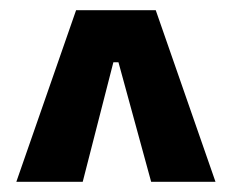

<svg xmlns="http://www.w3.org/2000/svg" viewBox="-20 -676 453 376"><path d="M12 -320 129 -656H285L402 -320H276L212 -554H202L142 -320Z"/></svg>

Font: Bricolage Grotesque 36pt Condensed SemiBold
Style: Regular
Weight: 600
Width: 3
Designer: Mathieu Triay
Foundry: Atelier Triay
Version: Version 1.001;gftools[0.9.33.dev8+g029e19f]